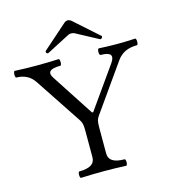

<svg xmlns="http://www.w3.org/2000/svg" viewBox="-138 -962 955 1066"><g transform="rotate(-15 339.0 -429.0)"><path d="M196 3Q191 3 189.5 -6Q188 -15 189.5 -24.5Q191 -34 196 -34Q286 -34 286 -91V-238Q286 -269 283.5 -281Q281 -293 273 -306L96 -573Q77 -602 50.5 -615Q24 -628 -7 -628Q-12 -628 -13.5 -637.5Q-15 -647 -13 -656.5Q-11 -666 -7 -666Q55 -663 119 -663Q183 -663 245 -666Q250 -666 251.5 -656.5Q253 -647 251.5 -637.5Q250 -628 245 -628Q154 -628 191 -573L348 -332H355L522 -568Q564 -628 478 -628Q472 -628 470 -637.5Q468 -647 470 -656.5Q472 -666 478 -666Q529 -663 581 -663Q633 -663 685 -666Q690 -666 691.5 -656.5Q693 -647 691.5 -637.5Q690 -628 685 -628Q609 -628 571 -575L381 -306Q372 -294 368.5 -281.5Q365 -269 365 -238V-91Q365 -34 455 -34Q460 -34 461.5 -24.5Q463 -15 461 -6Q459 3 455 3Q390 0 325 0Q261 0 196 3ZM201 -714Q194 -710 189 -717Q184 -724 189 -729L326 -850Q337 -861 349 -861Q362 -861 373 -850L509 -729Q514 -725 507.5 -717.5Q501 -710 495 -714L368 -782Q360 -786 349 -786Q339 -786 332 -782Z"/></g></svg>

Font: Junicode SmExp
Style: Regular
Weight: 400
Width: 6
Designer: Peter S. Baker
Version: Version 2.205; ttfautohint (v1.8.4)